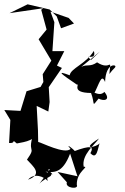

<svg xmlns="http://www.w3.org/2000/svg" viewBox="-47 -845 581 890"><path d="M263 0C253 28 320 34 309 12C307 -51 369 -73 341 -72C330 -127 393 -176 412 -203C321 -146 402 -163 415 -181C406 -159 403 -101 372 -135C390 -167 374 -173 294 -143C330 -124 242 -197 280 -155C255 -127 142 -186 130 -187L129 -241L123 -354L177 -328L183 -372L179 -441L240 -530L217 -541L251 -608H196L205 -742L187 -791L271 -762L296 -736L236 -714L216 -769L183 -801L81 -825L-3 -784L154 -807L144 -800L169 -708L132 -663L191 -564L151 -501L154 -465L141 -442L76 -422L48 -331L-27 -335L1 -289L-5 -182C33 -180 1 -205 31 -180C67 -187 132 -195 114 -242C71 -124 127 -175 78 -105C106 -74 154 -38 83 -12C112 -46 159 -25 174 -6C160 -65 228 -11 175 -58C182 -57 204 -84 136 6C170 -29 222 -29 164 -49C202 -46 242 -39 278 -133L312 -28L220 -48ZM375 -567C337 -601 403 -558 388 -609C350 -547 281 -529 276 -496C210 -521 237 -502 309 -453C326 -458 278 -415 375 -414C395 -361 376 -346 410 -388C437 -374 467 -382 437 -419C410 -392 380 -432 387 -407C413 -454 423 -508 440 -465C444 -564 502 -543 485 -533C494 -537 477 -526 460 -502C468 -587 469 -513 403 -556C370 -533 358 -549 330 -535L416 -606Z"/></svg>

Font: Hussar Lance
Style: ExBd
Weight: 700
Foundry: Cannot Into Space Fonts, PlusOne Fonts
Version: Version 2.270